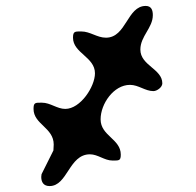

<svg xmlns="http://www.w3.org/2000/svg" viewBox="-20 -647 662 647"><path d="M119 -51C119 -33 127 -20 147 -20C208 -20 212 -127 283 -127C310 -127 332 -106 359 -106C381 -106 387 -105 387 -126C387 -179 319 -189 319 -245C319 -297 363 -361 418 -361C447 -361 469 -340 497 -340C509 -340 527 -353 527 -366C527 -415 453 -426 453 -480C453 -525 495 -553 495 -596C495 -613 490 -627 471 -627C408 -627 406 -520 337 -520C307 -520 284 -541 254 -541C233 -541 226 -542 226 -520C226 -468 300 -455 300 -400C300 -355 251 -280 200 -280C172 -280 150 -301 121 -301C99 -301 93 -302 93 -280C93 -228 161 -217 161 -160C161 -155 160 -141 160 -140L120 -60C120 -60 119 -53 119 -51Z"/></svg>

Font: Asimov Print
Style: Regular
Weight: 500
Designer: Google
Version: Version 2.000980: 2014